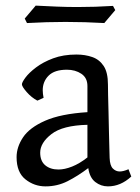

<svg xmlns="http://www.w3.org/2000/svg" viewBox="-20 -654 497 683"><path d="M437 -52 447 -26Q409 9 364 9Q339 9 319 -6.5Q299 -22 294 -56Q257 -28 220.5 -9.5Q184 9 142 9Q102 9 70.5 -16Q39 -41 39 -95Q39 -131 62 -165.5Q85 -200 140.5 -224.5Q196 -249 291 -255V-348Q291 -377 269.5 -391.5Q248 -406 218 -406Q174 -406 153 -385Q132 -364 132 -333Q132 -321 135 -306L113 -296Q92 -307 75 -326.5Q58 -346 58 -354Q58 -361 70.5 -378Q83 -395 108 -414Q133 -433 169 -446.5Q205 -460 252 -460Q283 -460 308.5 -451Q334 -442 349 -419Q364 -396 364 -353Q364 -343 364.5 -317Q365 -291 366 -257Q367 -223 367.5 -188.5Q368 -154 369 -128Q370 -102 370 -92Q371 -65 381.5 -54.5Q392 -44 406 -44Q412 -44 420 -46Q428 -48 437 -52ZM291 -94V-210Q203 -208 163 -177Q123 -146 123 -111Q123 -81 141 -66Q159 -51 188 -51Q210 -51 236.5 -61.5Q263 -72 291 -94ZM390 -618 351 -572Q317 -574 282.5 -575Q248 -576 213 -576Q179 -576 145 -575Q111 -574 76 -572L68 -588L107 -634Q145 -632 182 -630.5Q219 -629 256 -629Q288 -629 319.5 -630Q351 -631 382 -633Z"/></svg>

Font: Average
Style: Regular
Weight: 400
Designer: Eduardo Tunni
Foundry: Eduardo Rodriguez Tunni
Version: Version 1.003; ttfautohint (v1.8.4.7-5d5b)